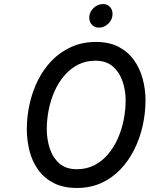

<svg xmlns="http://www.w3.org/2000/svg" viewBox="-20 -920 742 952"><path d="M361.5 12Q294 12 246.8 -12.2Q199.5 -36.5 169.8 -77.5Q140 -118.5 126.5 -171Q113 -223.5 113 -280Q113 -342 126.8 -404.2Q140.5 -466.5 168 -521.8Q195.5 -577 237 -619.8Q278.5 -662.5 333.2 -687.2Q388 -712 456.5 -712Q521.5 -712 568 -687.8Q614.5 -663.5 644 -622.2Q673.5 -581 687.5 -529.2Q701.5 -477.5 701.5 -423Q701.5 -359.5 687.5 -296.8Q673.5 -234 645.8 -178.5Q618 -123 577 -80Q536 -37 482 -12.5Q428 12 361.5 12ZM361 -81Q409 -81 447.2 -100.5Q485.5 -120 514.5 -153.8Q543.5 -187.5 563.2 -231.2Q583 -275 593 -324.2Q603 -373.5 603 -423Q603 -471 588 -516Q573 -561 540 -590Q507 -619 453 -619Q404.5 -619 366.2 -599Q328 -579 298.8 -544.8Q269.5 -510.5 250.2 -467Q231 -423.5 221.5 -375.2Q212 -327 212 -280Q212 -229 226.8 -183.8Q241.5 -138.5 274.2 -109.8Q307 -81 361 -81ZM470 -783Q449.5 -783 436 -797.2Q422.5 -811.5 422.5 -832Q422.5 -860 443.5 -880Q464.5 -900 491 -900Q512 -900 525 -886Q538 -872 538 -851Q538 -823 517.5 -803Q497 -783 470 -783Z"/></svg>

Font: Overpass Medium
Style: Italic
Weight: 500
Italic angle: -10°
Designer: Delve Withrington, Dave Bailey, Thomas Jockin
Foundry: Delve Fonts LLC
Version: Version 4.000